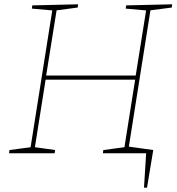

<svg xmlns="http://www.w3.org/2000/svg" viewBox="-20 -712 820 892"><path d="M22 0 24 -15 130 -29 121 -21 224 -671 230 -663 128 -672 130 -687 343 -692 341 -677 236 -663 244 -671 193 -352 188 -361H618L609 -352L660 -671L665 -663L564 -672L566 -687L780 -692L778 -677L671 -663L680 -671L577 -21L571 -29L672 -15L670 0H458L460 -15L565 -29L557 -21L609 -349L615 -342H185L193 -349L141 -21L136 -29L236 -15L234 0ZM649 160 659 0H570V-32L692 -15L663 160Z"/></svg>

Font: Bitter Thin
Style: Italic
Weight: 100
Italic angle: -9°
Designer: Sol Matas, and Bitter project Authors
Foundry: Sol Matas
Version: Version 2.002